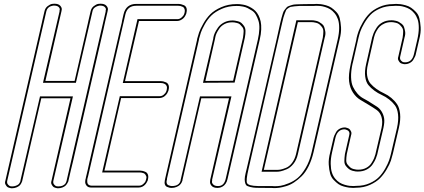

<svg xmlns="http://www.w3.org/2000/svg" viewBox="-20 -815 2281 1032"><path d="M362 95 361 99 356 121 348 156Q348 158 347 160.5Q346 163 342 170Q338 177 332.5 182.5Q327 188 316 192.5Q305 197 291 197Q289 197 286.5 196.5Q284 196 276.5 194Q269 192 265 187.5Q261 183 257 175.5Q253 168 257 156L265 121L359 -287H357H355H353H331H202L100 155Q100 157 99 159.5Q98 162 94.5 169.5Q91 177 85 182.5Q79 188 68 192.5Q57 197 43 197Q41 197 38.5 196.5Q36 196 28.5 194Q21 192 17 187.5Q13 183 9 175.5Q5 168 9 156L17 121L205 -693L208 -707Q213 -729 219 -754Q223 -772 236 -782Q249 -792 260 -794L272 -795Q294 -795 303.5 -784.5Q313 -774 312 -764L310 -753L224 -380H381L453 -693L456 -707Q461 -729 467 -754Q471 -772 484 -782Q497 -792 508 -794L520 -795Q542 -795 551.5 -784.5Q561 -774 560 -764L558 -753L550 -719L545 -698L544 -693L535 -652L372 54ZM548 -753V-754Q547 -755 549 -762Q551 -769 543.5 -777Q536 -785 517 -785Q516 -785 515 -785Q514 -785 510.5 -784Q507 -783 503.5 -782Q500 -781 495.5 -778.5Q491 -776 487.5 -773Q484 -770 481 -765Q478 -760 477 -754L388 -370H211L300 -753V-754Q299 -755 301 -762Q303 -769 295.5 -777Q288 -785 269 -785Q269 -785 268 -785Q267 -785 264.5 -784.5Q262 -784 260 -783.5Q258 -783 254.5 -782Q251 -781 248 -779.5Q245 -778 242 -775.5Q239 -773 236.5 -770Q234 -767 232 -763Q230 -759 229 -754L19 156Q16 169 23 177Q30 185 35.5 186Q41 187 45 187Q56 187 65 183.5Q74 180 78.5 176.5Q83 173 86 167Q89 161 89.5 159.5Q90 158 90 156V155L195 -297H372L267 156Q264 169 271 177Q278 185 283.5 186Q289 187 293 187Q299 187 305 186Q311 185 315 183.5Q319 182 322.5 179.5Q326 177 328.5 175Q331 173 332.5 170Q334 167 335 165Q336 163 336.5 161Q337 159 337.5 158.5Q338 158 338 157V156Z M886 -331Q886 -330 885.5 -328.5Q885 -327 883 -322.5Q881 -318 879 -314Q877 -310 872.5 -305Q868 -300 863 -296.5Q858 -293 851 -290.5Q844 -288 835 -288H801H792H642H631L544 91L541 102H548H684H689H696H731H733Q739 102 746 103.5Q753 105 762 109Q771 113 775 123.5Q779 134 775 150Q775 152 774 155Q773 158 769 165Q765 172 759.5 178Q754 184 745 188.5Q736 193 724 193H690H681H531H517H505H478H477H474H470Q453 193 445 182.5Q437 172 438 161L439 150L440 148L442 138L447 117L452 96L453 91L462 51L624 -650L634 -691L635 -696Q635 -697 635.5 -699.5Q636 -702 636 -703Q638 -710 644 -738Q657 -794 713 -794H733H755H891H896H903H938H940Q946 -794 952.5 -792.5Q959 -791 968.5 -787Q978 -783 982 -772.5Q986 -762 982 -746Q982 -744 981 -741Q980 -738 976 -730.5Q972 -723 966.5 -717.5Q961 -712 951.5 -707Q942 -702 931 -702H897H888H738H727L652 -379H659H795H800H807H842H844Q851 -379 857.5 -377.5Q864 -376 873 -372Q882 -368 886 -357.5Q890 -347 886 -331ZM733 -794H755ZM876 -331Q879 -344 876 -352Q873 -360 866 -363.5Q859 -367 853.5 -368Q848 -369 842 -369H640L719 -712H933Q946 -712 956 -721Q966 -730 968.5 -736Q971 -742 972 -746Q975 -758 972 -766.5Q969 -775 961.5 -778.5Q954 -782 949 -783Q944 -784 938 -784H712Q665 -784 654 -738L452 139L451 140L450 146V147L449 150Q449 151 449 152Q449 153 449 156.5Q449 160 449 163.5Q449 167 450.5 170.5Q452 174 454.5 176.5Q457 179 462 181Q467 183 473 183H727Q740 183 750 174Q760 165 762 159.5Q764 154 765 150Q769 139 766 132Q763 125 759.5 121Q756 117 749.5 115Q743 113 739 112.5Q735 112 731 112H529L624 -298H838Q851 -298 860.5 -306.5Q870 -315 872.5 -321Q875 -327 876 -331ZM731 -784H753Z M1233 -381 1286 -612Q1289 -632 1289.5 -646Q1290 -660 1283 -669Q1276 -678 1270 -683.5Q1264 -689 1254 -691.5Q1244 -694 1239 -694.5Q1234 -695 1229 -695H1227Q1204 -695 1186.5 -685.5Q1169 -676 1159 -661.5Q1149 -647 1144 -636Q1139 -625 1137 -614L1136 -608L1084 -380ZM1252 -793H1256Q1262 -793 1268.5 -792.5Q1275 -792 1286.5 -790Q1298 -788 1308.5 -784Q1319 -780 1331 -773Q1343 -766 1352.5 -756.5Q1362 -747 1369.5 -732.5Q1377 -718 1381 -700Q1385 -682 1384 -656.5Q1383 -631 1376 -602L1203 147Q1200 162 1192.5 172.5Q1185 183 1176.5 187.5Q1168 192 1162 193.5Q1156 195 1151 195H1149Q1127 195 1117.5 184Q1108 173 1109 162L1110 151L1211 -287H1062L961 151Q961 153 960.5 156Q960 159 956 166.5Q952 174 946 179.5Q940 185 928.5 190Q917 195 902 195H901Q897 195 891.5 194Q886 193 878 189.5Q870 186 866.5 177Q863 168 866 154L868 144L1039 -600Q1039 -602 1040 -607Q1044 -623 1050 -640.5Q1056 -658 1072.5 -687.5Q1089 -717 1110.5 -738.5Q1132 -760 1169.5 -776.5Q1207 -793 1252 -793ZM1241 -371 1071 -370 1126 -606Q1126 -610 1127 -614Q1129 -625 1134.5 -637.5Q1140 -650 1151.5 -666.5Q1163 -683 1183.5 -694Q1204 -705 1230 -705H1232Q1237 -705 1243 -704Q1249 -703 1259.5 -700.5Q1270 -698 1277 -692Q1284 -686 1291.5 -675.5Q1299 -665 1299.5 -649.5Q1300 -634 1296 -612ZM1250 -783Q1207 -783 1172 -767.5Q1137 -752 1116.5 -732Q1096 -712 1080.5 -684Q1065 -656 1059.5 -639.5Q1054 -623 1050 -607L1049 -600L878 143L877 154H876Q874 164 876.5 171Q879 178 885 180.5Q891 183 895.5 184Q900 185 903 185H904Q944 185 951 154V152L1055 -297H1224L1120 151Q1121 153 1119.5 160.5Q1118 168 1126 176.5Q1134 185 1151 185H1153Q1184 185 1193 147L1366 -602Q1373 -633 1374 -659.5Q1375 -686 1369 -704Q1363 -722 1355 -736Q1347 -750 1334.5 -758Q1322 -766 1311 -771.5Q1300 -777 1287.5 -779.5Q1275 -782 1268 -782.5Q1261 -783 1254 -783Z M1327 2 1466 -600Q1478 -654 1486 -690Q1490 -708 1493.5 -720Q1497 -732 1500.5 -743.5Q1504 -755 1509.5 -761.5Q1515 -768 1519.5 -774Q1524 -780 1533.5 -783Q1543 -786 1550.5 -788.5Q1558 -791 1573 -791.5Q1588 -792 1600.5 -792.5Q1613 -793 1635 -793H1666Q1672 -794 1681 -794Q1693 -794 1704.5 -792.5Q1716 -791 1732.5 -786.5Q1749 -782 1761.5 -773.5Q1774 -765 1787.5 -751Q1801 -737 1806 -717Q1811 -697 1813 -668.5Q1815 -640 1805 -602L1665 4Q1655 46 1638.5 79Q1622 112 1601.5 132Q1581 152 1560.5 165.5Q1540 179 1518 185.5Q1496 192 1481.5 194Q1467 196 1453 196L1438 195H1407Q1373 195 1357 194.5Q1341 194 1325 190Q1309 186 1304 181Q1299 176 1296.5 163Q1294 150 1296.5 134.5Q1299 119 1306 92Q1314 56 1327 2ZM1581 -696 1398 98H1470H1471Q1480 98 1490 96Q1500 94 1517.5 87Q1535 80 1549.5 61Q1564 42 1571 14L1659 -369L1664 -390L1715 -612Q1718 -632 1718 -646Q1718 -660 1710.5 -669.5Q1703 -679 1696.5 -684.5Q1690 -690 1679.5 -692.5Q1669 -695 1664 -695.5Q1659 -696 1655 -696H1654ZM1316 92Q1301 156 1308 169Q1315 184 1367 185Q1375 185 1409 185H1441H1442Q1447 186 1455 186Q1472 186 1488.5 183.5Q1505 181 1532 170Q1559 159 1580.5 141Q1602 123 1623 87.5Q1644 52 1655 4L1795 -602Q1803 -637 1803 -665Q1803 -693 1796.5 -711.5Q1790 -730 1778.5 -744Q1767 -758 1754.5 -765.5Q1742 -773 1727 -777.5Q1712 -782 1701 -783Q1690 -784 1679 -784L1665 -783H1633Q1629 -783 1623 -783Q1599 -783 1588.5 -783Q1578 -783 1562.5 -781Q1547 -779 1542.5 -778Q1538 -777 1529 -771Q1520 -765 1518 -760.5Q1516 -756 1511 -743.5Q1506 -731 1503.5 -721Q1501 -711 1496 -690ZM1573 -706H1657Q1661 -706 1665.5 -705.5Q1670 -705 1679 -703Q1688 -701 1695 -697Q1702 -693 1710.5 -686.5Q1719 -680 1722.5 -670Q1726 -660 1728.5 -645.5Q1731 -631 1725 -612L1581 14Q1574 45 1557 66Q1540 87 1520.5 95Q1501 103 1489.5 105.5Q1478 108 1469 108H1386Z M2094 -793Q2100 -794 2109 -794Q2121 -794 2132.5 -792.5Q2144 -791 2160.5 -786.5Q2177 -782 2189.5 -773.5Q2202 -765 2215.5 -751Q2229 -737 2234 -717Q2239 -697 2241 -668.5Q2243 -640 2233 -602L2215 -524Q2214 -518 2211 -511.5Q2208 -505 2202 -494.5Q2196 -484 2183.5 -477Q2171 -470 2155 -470Q2153 -470 2150 -470.5Q2147 -471 2140 -473Q2133 -475 2129 -479.5Q2125 -484 2121 -491.5Q2117 -499 2121 -511L2124 -524L2144 -612Q2147 -632 2147 -646Q2147 -660 2139.5 -669.5Q2132 -679 2125.5 -684.5Q2119 -690 2108.5 -692.5Q2098 -695 2093 -695.5Q2088 -696 2084 -696H2082Q2063 -696 2047 -689Q2031 -682 2021.5 -672.5Q2012 -663 2005 -650.5Q1998 -638 1995 -629.5Q1992 -621 1990 -613L1989 -608L1958 -471Q1949 -435 1953.5 -408Q1958 -381 1971.5 -365.5Q1985 -350 2004 -336.5Q2023 -323 2044 -313.5Q2065 -304 2083.5 -288.5Q2102 -273 2114.5 -254.5Q2127 -236 2130.5 -203.5Q2134 -171 2124 -128L2094 1Q2093 6 2091 13Q2087 30 2081 48.5Q2075 67 2059 94.5Q2043 122 2023 142.5Q2003 163 1969 178.5Q1935 194 1894 194Q1888 195 1879 195Q1868 195 1856.5 193.5Q1845 192 1828 187.5Q1811 183 1799 174.5Q1787 166 1773.5 152Q1760 138 1754.5 118Q1749 98 1747 69.5Q1745 41 1755 3L1773 -75Q1775 -81 1777.5 -87.5Q1780 -94 1786.5 -105Q1793 -116 1805.5 -123Q1818 -130 1834 -130Q1836 -130 1838.5 -129.5Q1841 -129 1848.5 -126.5Q1856 -124 1859.5 -120Q1863 -116 1867 -108Q1871 -100 1867 -88L1864 -75L1844 13Q1841 33 1841 47Q1841 61 1849 70.5Q1857 80 1863.5 85.5Q1870 91 1880 93.5Q1890 96 1895 96.5Q1900 97 1905 97H1907Q1930 97 1948 87.5Q1966 78 1976 62.5Q1986 47 1990.5 36Q1995 25 1998 14L1999 9Q2022 -89 2031 -128Q2038 -162 2030.5 -186.5Q2023 -211 2004.5 -224Q1986 -237 1962.5 -251Q1939 -265 1916.5 -278.5Q1894 -292 1877.5 -317Q1861 -342 1856.5 -377Q1852 -412 1865 -470V-471L1895 -600Q1896 -605 1897 -612Q1901 -629 1907.5 -647.5Q1914 -666 1929.5 -693.5Q1945 -721 1965 -741.5Q1985 -762 2019 -777.5Q2053 -793 2094 -793ZM2093 -783H2092Q2054 -783 2022 -769Q1990 -755 1971.5 -735.5Q1953 -716 1938 -690Q1923 -664 1917 -646.5Q1911 -629 1907 -612L1877 -480L1875 -473Q1866 -432 1867 -400Q1868 -368 1877.5 -348Q1887 -328 1901.5 -311.5Q1916 -295 1934 -285.5Q1952 -276 1970 -264.5Q1988 -253 2004 -243Q2020 -233 2030.5 -216.5Q2041 -200 2044.5 -180Q2048 -160 2041 -128L2009 9Q2009 10 2008 14Q2005 25 2000 37.5Q1995 50 1983.5 67.5Q1972 85 1951.5 96Q1931 107 1904 107H1902Q1898 107 1892 106.5Q1886 106 1875 103Q1864 100 1856 94Q1848 88 1839.5 77.5Q1831 67 1831 51Q1831 35 1834 13L1857 -88Q1860 -98 1857 -105Q1854 -112 1847.5 -115Q1841 -118 1837.5 -119Q1834 -120 1831 -120Q1794 -119 1783 -75L1765 3Q1757 38 1757.5 66Q1758 94 1764 112.5Q1770 131 1781.5 145Q1793 159 1805.5 166.5Q1818 174 1833.5 178.5Q1849 183 1859.5 184Q1870 185 1881 185L1895 184H1896H1897Q1935 184 1966.5 170Q1998 156 2017 136.5Q2036 117 2050.5 91Q2065 65 2071 47.5Q2077 30 2081 13L2114 -128Q2123 -169 2119.5 -200Q2116 -231 2103 -248.5Q2090 -266 2071.5 -280.5Q2053 -295 2032 -304.5Q2011 -314 1992 -328Q1973 -342 1960 -358Q1947 -374 1943 -403Q1939 -432 1948 -471L1979 -608Q1980 -609 1980 -613Q1983 -624 1988 -636.5Q1993 -649 2004.5 -666.5Q2016 -684 2036.5 -695Q2057 -706 2084 -706H2086Q2090 -706 2094.5 -705.5Q2099 -705 2108 -703Q2117 -701 2124 -697Q2131 -693 2139.5 -686.5Q2148 -680 2151.5 -670Q2155 -660 2157.5 -645.5Q2160 -631 2154 -612L2131 -511Q2128 -498 2135 -490Q2142 -482 2147.5 -481Q2153 -480 2157 -480Q2195 -480 2205 -524L2223 -602Q2231 -637 2231 -665Q2231 -693 2224.5 -711.5Q2218 -730 2206.5 -744Q2195 -758 2182.5 -765.5Q2170 -773 2155 -777.5Q2140 -782 2129 -783Q2118 -784 2107 -784Z"/></svg>

Font: Soda Fountain
Style: OutlineOblique
Weight: 400
Version: Version 1.0